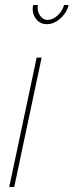

<svg xmlns="http://www.w3.org/2000/svg" viewBox="-20 -750 295 770"><path d="M127 -519H147L37 0H17ZM171 -670Q191 -670 210.5 -687.5Q230 -705 237 -730H255Q251 -710 237 -692Q223 -674 205 -663.5Q187 -653 168 -653Q143 -653 127 -671Q111 -689 111 -715Q111 -719 111.5 -722.5Q112 -726 113 -730H132Q131 -727 131 -724Q131 -721 131 -719Q131 -700 142.5 -685Q154 -670 171 -670Z"/></svg>

Font: Raleway Thin
Style: Italic
Weight: 100
Italic angle: -12°
Designer: Matt McInerney, Pablo Impallari, Rodrigo Fuenzalida
Foundry: Matt McInerney, Pablo Impallari, Rodrigo Fuenzalida
Version: Version 4.026